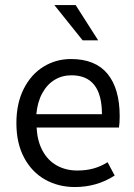

<svg xmlns="http://www.w3.org/2000/svg" viewBox="-20 -734 536 766"><path d="M457.5 -270Q457.5 -242.7 454.6 -225.1H126Q128.9 -171.4 149.7 -132.8Q170.4 -94.2 206.3 -74Q242.2 -53.7 288.6 -53.7Q323.7 -53.7 353 -61.8Q382.3 -69.8 409.2 -86.9L437.5 -33.7Q366.7 12.2 278.8 12.2Q212.9 12.2 159.9 -17.6Q106.9 -47.4 76.2 -105Q45.4 -162.6 45.4 -242.7Q45.4 -321.8 74.7 -379.6Q104 -437.5 153.6 -468Q203.1 -498.5 263.2 -498.5Q360.4 -498.5 408.9 -439.5Q457.5 -380.4 457.5 -270ZM265.1 -433.6Q228 -433.6 198 -415.5Q168 -397.5 148.7 -362.3Q129.4 -327.1 125 -278.3H386.7Q386.7 -433.6 265.1 -433.6ZM281.7 -713.9 371.6 -573.2H309.6L196.8 -713.9Z"/></svg>

Font: Varta
Style: Regular
Weight: 400
Designer: Joana Correia, Viktoriya Grabowska, Eben Sorkin
Foundry: Sorkin Type
Version: Version 1.003; ttfautohint (v1.3) -l 8 -r 24 -G 200 -x 12 -H